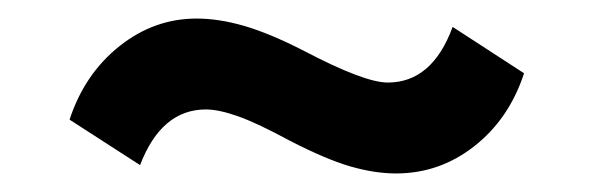

<svg xmlns="http://www.w3.org/2000/svg" viewBox="-20 -391 640 207"><path d="M407 -204Q384 -204 358 -211.5Q332 -219 293 -239Q258 -258 237 -265.5Q216 -273 202 -273Q154 -273 131 -213L55 -262Q71 -311 108.5 -341Q146 -371 192 -371Q216 -371 243.5 -363Q271 -355 308 -336Q373 -302 398 -302Q446 -302 468 -362L545 -312Q529 -263 491.5 -233.5Q454 -204 407 -204Z"/></svg>

Font: Mulish ExtraBold
Style: Regular
Weight: 800
Designer: Vernon Adams
Foundry: Vernon Adams
Version: Version 3.603; ttfautohint (v1.8.3)